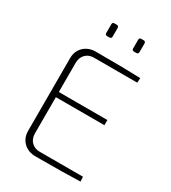

<svg xmlns="http://www.w3.org/2000/svg" viewBox="-211 -989 975 1096"><g transform="rotate(30 276.5 -441.5)"><path d="M228 -799H213Q200 -799 200 -813V-869Q200 -883 213 -883H228Q242 -883 242 -869V-813Q242 -799 228 -799ZM405 -799H391Q377 -799 377 -813V-869Q377 -883 391 -883H405Q419 -883 419 -869V-813Q419 -799 405 -799ZM495 -35 497 -4Q401 0 203 0Q154 0 123.5 -29.5Q93 -59 93 -106V-584Q93 -631 123.5 -660.5Q154 -690 203 -690Q401 -690 497 -686L495 -655H210Q176 -655 155 -633.5Q134 -612 134 -577V-385H454V-351H134V-113Q134 -78 155 -56.5Q176 -35 210 -35Z"/></g></svg>

Font: Exo 2.0 Extra Light
Style: Regular
Weight: 250
Designer: Natanael Gama
Version: Version 1.001;PS 001.001;hotconv 1.0.70;makeotf.lib2.5.58329